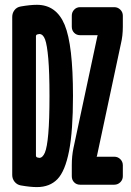

<svg xmlns="http://www.w3.org/2000/svg" viewBox="-20 -760 540 790"><path d="M450.2 -730.5Q464.8 -730.5 475.1 -720.2Q485.4 -710 485.4 -695.3V-650.4Q485.4 -612.3 477.5 -580.1L378.9 -118.2L377.9 -117.2V-116.2Q377.9 -115.2 378.9 -115.2H450.2Q464.8 -115.2 475.1 -105Q485.4 -94.7 485.4 -80.1V-35.2Q485.4 -20.5 475.1 -10.3Q464.8 0 450.2 0H309.6Q294.9 0 285.2 -9.8Q275.4 -19.5 275.4 -35.2V-80.1Q275.4 -118.2 282.2 -150.4L380.9 -612.3L381.8 -613.3V-614.3Q381.8 -615.2 380.9 -615.2H309.6Q294.9 -615.2 285.2 -625Q275.4 -634.8 275.4 -650.4V-695.3Q275.4 -710 285.2 -720.2Q294.9 -730.5 309.6 -730.5ZM141.6 -110.4Q155.3 -110.4 164.6 -131.8Q173.8 -153.3 178.7 -210Q183.6 -266.6 183.6 -365.2Q183.6 -461.9 178.7 -518.6Q173.8 -575.2 165.5 -597.7Q157.2 -620.1 141.6 -620.1Q138.7 -620.1 132.8 -618.2Q127.9 -616.2 127.9 -610.4V-120.1Q127.9 -114.3 132.8 -112.3Q138.7 -110.4 141.6 -110.4ZM131.8 -740.2Q211.9 -740.2 246.1 -657.7Q280.3 -575.2 280.3 -365.2Q280.3 -221.7 264.2 -138.7Q248 -55.7 216.3 -22.9Q184.6 9.8 131.8 9.8Q104.5 9.8 65.4 2.9Q49.8 0 40 -12.2Q30.3 -24.4 30.3 -40V-690.4Q30.3 -706.1 39.6 -718.3Q48.8 -730.5 65.4 -733.4Q104.5 -740.2 131.8 -740.2Z"/></svg>

Font: Rounded-L Mgen+ 1m bold
Style: Bold
Weight: 700
Designer: [Source Han Sans]
Ryoko NISHIZUKA  (kana & ideographs); Paul D. Hunt (Latin, Greek & Cyrillic); Wenlong ZHANG  (bopomofo
Version: Version 1.059.20150602